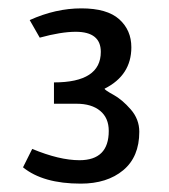

<svg xmlns="http://www.w3.org/2000/svg" viewBox="-20 -737 403 459"><path d="M51 -689Q113 -717 174.5 -717Q236 -717 265 -691Q294 -665 294 -624Q294 -557 230 -525Q230 -522 251 -510.5Q272 -499 292.5 -475.5Q313 -452 313 -422Q313 -362 274.5 -330Q236 -298 173 -298Q83 -298 35 -337L57 -381Q122 -354 170 -354Q240 -354 240 -424Q240 -455 219.5 -472Q199 -489 163 -489H109V-540Q221 -540 221 -613Q221 -661 161 -661Q126 -661 75 -647Z"/></svg>

Font: Magra
Style: Regular
Weight: 400
Designer: Viviana Monsalve
Foundry: Viviana Monsalve
Version: Version 1.001